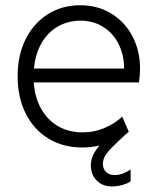

<svg xmlns="http://www.w3.org/2000/svg" viewBox="-20 -543 591 717"><path d="M45.9 -257.8Q45.9 -336.9 75.9 -397Q106 -457 158.9 -490.2Q211.9 -523.4 279.3 -523.4Q345.7 -523.4 396.7 -491.7Q447.8 -460 475.3 -406.2Q502.9 -352.5 502.9 -288.1Q502.9 -274.4 501.7 -259Q500.5 -243.7 499 -235.4H106Q109.9 -178.7 133.8 -136.5Q157.7 -94.2 197.3 -71.5Q236.8 -48.8 287.1 -48.8Q333.5 -48.8 372.1 -65.9Q410.6 -83 436.5 -107.4L460.9 -50.8L451.2 -43Q441.4 -33.2 421.9 -15.6Q392.1 12.2 378.2 30.3Q364.3 48.3 364.3 68.4Q364.3 88.4 376.7 99.9Q389.2 111.3 409.2 110.4Q424.8 110.8 440.4 104.5Q456.1 98.1 467.8 89.8V133.8Q456.1 142.6 436.5 147.9Q417 153.3 398.4 153.3Q363.3 153.3 341.3 131.3Q319.3 109.4 319.3 74.2Q319.3 54.2 327.6 36.4Q335.9 18.6 351.6 0.5Q320.8 7.8 287.1 7.8Q216.3 7.8 161.6 -25.1Q106.9 -58.1 76.4 -118.4Q45.9 -178.7 45.9 -257.8ZM443.4 -287.1Q443.4 -337.4 423.1 -378.2Q402.8 -418.9 365.7 -442.4Q328.6 -465.8 280.3 -465.8Q234.4 -465.8 196.5 -444.3Q158.7 -422.9 135.3 -382.3Q111.8 -341.8 106.9 -287.1Z"/></svg>

Font: Reddit Sans Fudge Light
Style: Regular
Weight: 300
Designer: Stephen Hutchings
Foundry: Reddit
Version: Version 1.013